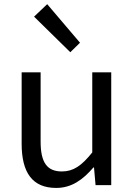

<svg xmlns="http://www.w3.org/2000/svg" viewBox="-20 -892 647 925"><path d="M250.7 13.4C325.3 13.4 379.5 -26.3 430.1 -85.3H432.9L440.4 0H515.9V-543.4H424.5V-157.6C373.2 -93.6 333.5 -66 278.3 -66C206.4 -66 175.7 -109.2 175.7 -210.3V-543.4H84.3V-199.3C84.3 -60.4 136.1 13.4 250.7 13.4ZM318.7 -640.4 365.5 -686.1 207.4 -871.9 144.1 -811.8Z"/></svg>

Font: Source Han Sans JP VF
Style: Regular
Weight: 250
Designer: Ryoko NISHIZUKA 西塚涼子 (kana, bopomofo & ideographs); Paul D. Hunt (Latin, Greek & Cyrillic); Sandoll Communications 산돌커뮤니
Foundry: Adobe
Version: Version 2.004;hotconv 1.0.118;makeotfexe 2.5.65603